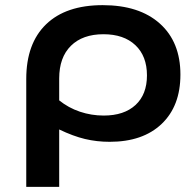

<svg xmlns="http://www.w3.org/2000/svg" viewBox="-20 -726 760 746"><path d="M681 -436Q681 -314 608 -244.5Q535 -175 406 -175Q356 -175 310 -186Q264 -197 210 -223V0H82V-419Q82 -557 159 -631.5Q236 -706 379 -706Q521 -706 601 -634.5Q681 -563 681 -436ZM551 -433Q551 -508 506 -550.5Q461 -593 382 -593Q301 -593 255.5 -548Q210 -503 210 -421V-336Q246 -307 290.5 -292Q335 -277 383 -277Q462 -277 506.5 -318Q551 -359 551 -433Z"/></svg>

Font: Montserrat Alternates SemiBold
Style: Regular
Weight: 600
Designer: Julieta Ulanovsky
Foundry: Julieta Ulanovsky
Version: Version 7.200